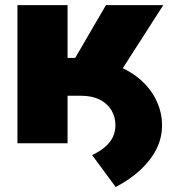

<svg xmlns="http://www.w3.org/2000/svg" viewBox="-20 -561 689 752"><path d="M130.4 -186V-325.7H306.6Q379.4 -325.7 436.5 -304Q493.7 -282.2 533.7 -245.6Q573.7 -209 594.2 -163.6Q614.7 -118.2 614.7 -70.8Q614.7 -20.5 592.3 23.7Q569.8 67.9 529.1 105.2Q488.3 142.6 433.1 171.4L340.8 46.4Q370.6 32.2 390.9 15.1Q411.1 -2 421.6 -23.4Q432.1 -44.9 432.1 -70.8Q432.1 -103 416.5 -129.2Q400.9 -155.3 370.6 -170.7Q340.3 -186 296.9 -186ZM48.3 0V-541H244.6V-334H274.4L395 -541H619.6L391.6 -186H244.6V0Z"/></svg>

Font: Inter 17pt Black
Style: Regular
Weight: 900
Version: Version 4.001;git-66647c0bb